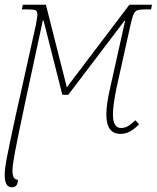

<svg xmlns="http://www.w3.org/2000/svg" viewBox="-32 -556 666 816"><path d="M-12 188Q-12 162 -3.5 117.5Q5 73 35 -67L50 -133L120 -448Q127 -487 127 -491Q127 -508 119.5 -512Q112 -516 86 -516H61L65 -536H163L252 -185L518 -536H614L610 -516H584Q562 -516 552 -512.5Q542 -509 536.5 -497.5Q531 -486 524 -456L464 -186Q448 -110 448 -69Q448 -12 483 -12Q498 -12 512 -20Q526 -28 543 -45L559 -28Q540 -8 521 2.5Q502 13 480 13Q420 13 420 -69Q420 -115 437 -186L500 -469H498L258 -153H233L153 -469H150L77 -130Q42 34 31.5 91Q21 148 21 170Q21 208 44 208Q44 240 18 240Q-12 240 -12 188Z"/></svg>

Font: Noto Serif NarrowThin
Style: Italic
Weight: 250
Width: 4
Italic angle: -12°
Designer: Monotype Design Team
Foundry: Monotype Imaging Inc.
Version: Version 1.001